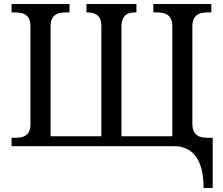

<svg xmlns="http://www.w3.org/2000/svg" viewBox="-20 -734 1119 964"><path d="M1047.9 210H1002Q1002 104 963.4 52Q924.8 0 855 0H38.1V-42H50.8Q67.4 -42 82.3 -44.2Q97.2 -46.4 108.4 -53.7Q119.6 -61 126.2 -74.5Q132.8 -87.9 132.8 -109.9V-600.1Q132.8 -623.5 126.5 -637.7Q120.1 -651.9 108.9 -659.4Q97.7 -667 82.8 -669.4Q67.9 -671.9 50.8 -671.9H38.1V-713.9H329.1V-671.9H315.9Q299.3 -671.9 284.2 -669.4Q269 -667 258.1 -659.4Q247.1 -651.9 240.5 -637.7Q233.9 -623.5 233.9 -600.1V-49.8H488.8V-604Q488.8 -624.5 483.2 -637.7Q477.5 -650.9 467.5 -658.4Q457.5 -666 444.6 -668.9Q431.6 -671.9 417 -671.9H414.1V-713.9H665V-671.9H662.1Q647 -671.9 633.5 -668.9Q620.1 -666 610.6 -658Q601.1 -649.9 595.5 -636Q589.8 -622.1 589.8 -600.1V-49.8H845.2V-600.1Q845.2 -623.5 838.6 -637.7Q832 -651.9 821 -659.4Q810.1 -667 795.2 -669.4Q780.3 -671.9 763.2 -671.9H750V-713.9H1041V-671.9H1027.8Q1011.2 -671.9 996.1 -669.4Q981 -667 970 -659.4Q959 -651.9 952.4 -637.7Q945.8 -623.5 945.8 -600.1V-113.8Q945.8 -90.3 952.4 -76.2Q959 -62 970 -54.4Q981 -46.9 996.1 -44.4Q1011.2 -42 1027.8 -42H1047.9Z"/></svg>

Font: Droid Serif
Style: Regular
Weight: 400
Designer: Monotype Design team
Foundry: Monotype Imaging Inc.
Version: Version 1.03